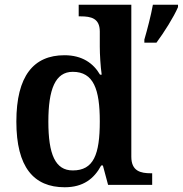

<svg xmlns="http://www.w3.org/2000/svg" viewBox="-20 -780 771 810"><path d="M253 10C331 10 377 -26 407 -82H414L436 0H622V-49H617C573 -49 534 -58 534 -119V-760H312V-711H320C364 -711 401 -703 401 -647V-583C401 -551 404 -500 409 -465H402C374 -513 327 -547 252 -547C122 -547 49 -460 49 -267C49 -75 122 10 253 10ZM589 -613V-600H640C672 -643 713 -708 731 -750V-760H625C617 -715 601 -654 589 -613ZM287 -61C213 -61 184 -129 184 -267C184 -403 213 -477 287 -477C375 -477 401 -403 401 -268C401 -128 375 -61 287 -61Z"/></svg>

Font: Noto Serif Oriya SemiBold
Style: Regular
Weight: 600
Designer: David Williams
Foundry: Google LLC, David Williams
Version: Version 1.051